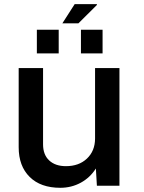

<svg xmlns="http://www.w3.org/2000/svg" viewBox="-20 -893 692 923"><path d="M445.8 -869.1 356.9 -780.8H279.8L338.9 -873H445.8ZM157.2 -636.2V-750H262.2V-636.2ZM369.1 -636.2V-750H473.1V-636.2ZM270 9.8Q175.3 9.8 122.6 -42.5Q69.8 -94.7 69.8 -185.1V-565.9H187V-199.2Q187 -148.9 216.6 -121.6Q246.1 -94.2 296.9 -94.2Q359.4 -94.2 397.9 -130.6Q436.5 -167 437 -226.1V-565.9H554.2V0H445.8L440.9 -83Q413.1 -39.1 368.2 -14.6Q323.2 9.8 270 9.8Z"/></svg>

Font: BDO Grotesk Medium
Style: Regular
Weight: 500
Designer: Deni Anggara
Foundry: Lokal Container
Version: Version 2.000